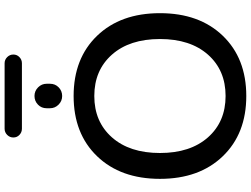

<svg xmlns="http://www.w3.org/2000/svg" viewBox="-148 -932 1090 834"><g transform="rotate(-90 397.0 -515.0)"><path d="M343.8 -857.4Q343.8 -879.9 359.4 -895Q375 -910.2 397 -910.2Q418.9 -910.2 434.6 -894.5Q450.2 -878.9 450.2 -857.4V-842.8Q450.2 -820.3 434.6 -805.2Q418.9 -790 397 -790Q375 -790 359.4 -805.7Q343.8 -821.3 343.8 -842.8ZM539.1 -964.8H254.9Q239.3 -964.8 228 -975.6Q216.8 -986.3 216.8 -1002Q216.8 -1017.6 228 -1028.8Q239.3 -1040 254.9 -1040H539.1Q554.7 -1040 565.9 -1028.8Q577.1 -1017.6 577.1 -1002Q577.1 -986.3 565.9 -975.6Q554.7 -964.8 539.1 -964.8ZM576.7 -573.7Q508.8 -650.4 397 -650.4Q285.2 -650.4 217.3 -573.7Q149.4 -497.1 149.4 -365.2Q149.4 -233.4 217.3 -156.7Q285.2 -80.1 397 -80.1Q508.8 -80.1 576.7 -156.7Q644.5 -233.4 644.5 -365.2Q644.5 -497.1 576.7 -573.7ZM658.7 -92.3Q560.5 9.8 397 9.8Q233.4 9.8 135.3 -92.3Q37.1 -194.3 37.1 -365.2Q37.1 -536.1 135.3 -638.2Q233.4 -740.2 397 -740.2Q560.5 -740.2 658.7 -638.2Q756.8 -536.1 756.8 -365.2Q756.8 -194.3 658.7 -92.3Z"/></g></svg>

Font: Rounded Mgen+ 2p medium
Style: Regular
Weight: 500
Designer: [Source Han Sans]
Ryoko NISHIZUKA  (kana & ideographs); Paul D. Hunt (Latin, Greek & Cyrillic); Wenlong ZHANG  (bopomofo
Version: Version 1.059.20150602